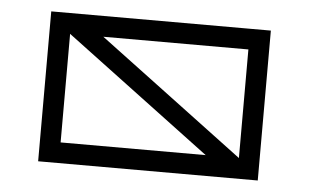

<svg xmlns="http://www.w3.org/2000/svg" viewBox="-36 -411 742 461"><g transform="rotate(5 335.0 -180.5)"><path d="M549.8 -361.3Q566.4 -361.3 599.6 -361.3Q599.6 -241.2 599.6 0Q422.9 0 70.3 0Q70.3 -120.1 70.3 -361.3Q230.5 -361.3 549.8 -361.3Q549.8 -361.3 549.8 -361.3Q549.8 -361.3 549.8 -361.3ZM120.1 -311.5Q120.1 -223.6 120.1 -49.8Q236.3 -49.8 469.7 -49.8Q353.5 -136.7 120.1 -311.5Q120.1 -311.5 120.1 -311.5Q120.1 -311.5 120.1 -311.5ZM549.8 -49.8Q549.8 -49.8 549.8 -49.8Q549.8 -136.7 549.8 -311.5Q433.6 -311.5 200.2 -311.5Q288.1 -246.1 375 -180.7Q462.9 -115.2 549.8 -49.8Z"/></g></svg>

Font: Tsing
Style: Bold
Weight: 400
Designer: iepn
Foundry: Jiangxue academy
Version: Version 1.0